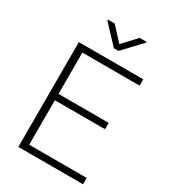

<svg xmlns="http://www.w3.org/2000/svg" viewBox="-217 -1020 1003 1128"><g transform="rotate(30 284.5 -455.5)"><path d="M531.7 0H124V-43H531.7ZM141.6 0H92.8V-710.9H141.6ZM481.9 -344.7H124V-387.7H481.9ZM529.8 -668H124V-710.9H529.8ZM437 -906.2 320.3 -782.7H289.1L174.3 -904.8V-911.1H220.2L304.7 -819.8L389.6 -911.1H437Z"/></g></svg>

Font: Heebo ExtraLight
Style: Regular
Weight: 250
Designer: Oded Ezer
Foundry: Ezer Type House
Version: Version 3.100